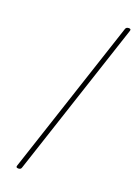

<svg xmlns="http://www.w3.org/2000/svg" viewBox="-211 -1176 931 1329"><g transform="rotate(20 254.5 -511.5)"><path d="M107 76Q88 76 93 61L471 -1084Q476 -1099 495 -1099Q513 -1099 508 -1084L130 61Q126 76 107 76Z"/></g></svg>

Font: Playwrite CO Thin
Style: Regular
Weight: 250
Version: Version 1.002